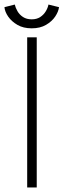

<svg xmlns="http://www.w3.org/2000/svg" viewBox="-46 -824 280 844"><path d="M73.5 -660H115.5V0H73.5ZM93.5 -699.5Q56.5 -699.5 30.8 -714.5Q5 -729.5 -9.8 -750.8Q-24.5 -772 -26.5 -792.5L19 -804Q22 -790 30.8 -774.8Q39.5 -759.5 55.2 -749.2Q71 -739 93.5 -739Q115.5 -739 131 -749.2Q146.5 -759.5 155.5 -774.8Q164.5 -790 167 -804L213.5 -792.5Q211 -773 196.8 -751.5Q182.5 -730 156.5 -714.8Q130.5 -699.5 93.5 -699.5Z"/></svg>

Font: League Spartan Thin ExtraLight
Style: Regular
Weight: 250
Version: Version 2.002